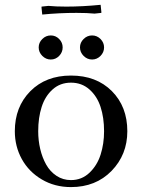

<svg xmlns="http://www.w3.org/2000/svg" viewBox="-20 -763 582 790"><path d="M41 -223.1Q41 -323.2 104.7 -387.7Q168.5 -452.1 272 -452.1Q376.5 -452.1 440.2 -388.2Q503.9 -324.2 503.9 -223.1Q503.9 -126.5 439 -59.8Q374 6.8 272 6.8Q205.1 6.8 151.9 -24.7Q98.6 -56.2 69.8 -108.4Q41 -160.6 41 -223.1ZM137.2 -223.1Q137.2 -185.1 145.5 -149.9Q153.8 -114.7 169.9 -85.9Q186 -57.1 212.4 -39.6Q238.8 -22 272 -22Q316.4 -22 348.1 -52.2Q379.9 -82.5 394 -127Q408.2 -171.4 408.2 -223.1Q408.2 -278.8 393.8 -323Q379.4 -367.2 347.9 -395Q316.4 -422.9 272 -422.9Q227.5 -422.9 196.5 -395Q165.5 -367.2 151.4 -323Q137.2 -278.8 137.2 -223.1ZM154.1 -533Q139.2 -547.9 139.2 -567.9Q139.2 -587.9 154.1 -602.5Q168.9 -617.2 189 -617.2Q209 -617.2 223.4 -602.5Q237.8 -587.9 237.8 -567.9Q237.8 -547.9 223.4 -533Q209 -518.1 189 -518.1Q168.9 -518.1 154.1 -533ZM150.9 -731V-735.8L179.2 -738.8Q209 -735.8 252.9 -735.8Q318.8 -735.8 394 -743.2L397 -714.8V-710L369.1 -707Q339.4 -710 294.9 -710Q223.6 -710 153.8 -703.1ZM324 -533Q309.1 -547.9 309.1 -567.9Q309.1 -587.9 324 -602.5Q338.9 -617.2 358.9 -617.2Q378.9 -617.2 393.6 -602.5Q408.2 -587.9 408.2 -567.9Q408.2 -547.9 393.6 -533Q378.9 -518.1 358.9 -518.1Q338.9 -518.1 324 -533Z"/></svg>

Font: Dihjauti S
Style: Bold
Weight: 700
Designer: T. Christopher White
Version: Version 3.0.0